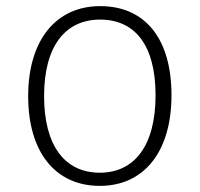

<svg xmlns="http://www.w3.org/2000/svg" viewBox="-20 -595 652 627"><path d="M307 -575C163 -575 72 -464 72 -281C72 -99 160 12 306 12C450 12 540 -99 540 -284C540 -470 453 -575 307 -575ZM307 -531C421 -531 488 -447 488 -284C488 -118 418 -31 306 -31C192 -31 124 -119 124 -281C124 -447 195 -531 307 -531Z"/></svg>

Font: Glow Sans SC Normal Light
Style: Regular
Weight: 300
Designer: Ryoko NISHIZUKA (kana, bopomofo & ideographs); Paul D. Hunt (Latin, Greek & Cyrillic); Sandoll Communications, Soo-young
Version: Version 0.93